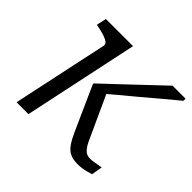

<svg xmlns="http://www.w3.org/2000/svg" viewBox="-135 -689 845 845"><g transform="rotate(45 287.5 -267.0)"><path d="M305 -324 277 -274Q314 -306 351.5 -337Q389 -368 426 -399Q463 -430 500 -461.5Q537 -493 575 -524V-537H494Q452 -497 410 -457.5Q368 -418 326.5 -378.5Q285 -339 242 -299L241 -294L332 -91Q347 -57 361.5 -36Q376 -15 395 -6Q414 3 442 3Q456 3 470 1Q484 -1 496.5 -4.5Q509 -8 519 -11L528 -62Q520 -61 509.5 -59Q499 -57 487 -55Q475 -53 463 -53Q453 -53 444.5 -56.5Q436 -60 429 -67.5Q422 -75 415.5 -85.5Q409 -96 403 -110ZM134 0H60L155 -445Q158 -457 149 -464.5Q140 -472 122.5 -478Q105 -484 79 -489L69 -491L79 -537H248Z"/></g></svg>

Font: Roboto Serif Light
Style: Italic
Weight: 300
Italic angle: -10°
Version: Version 1.007